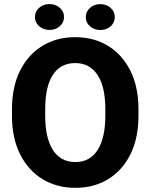

<svg xmlns="http://www.w3.org/2000/svg" viewBox="-20 -901 730 931"><path d="M651.4 -371.1V-339.4Q651.4 -231.4 612.5 -153.1Q573.7 -74.7 504.9 -32.5Q436 9.8 345.7 9.8Q255.4 9.8 186 -32.5Q116.7 -74.7 77.4 -153.1Q38.1 -231.4 38.1 -339.4V-371.1Q38.1 -479.5 77.1 -557.9Q116.2 -636.2 185.3 -678.5Q254.4 -720.7 344.7 -720.7Q435.1 -720.7 504.2 -678.5Q573.2 -636.2 612.3 -557.9Q651.4 -479.5 651.4 -371.1ZM490.7 -339.4V-372.1Q490.7 -481 452.6 -538.1Q414.6 -595.2 344.7 -595.2Q273.4 -595.2 236.3 -538.1Q199.2 -481 199.2 -372.1V-339.4Q199.2 -231.4 236.8 -173.3Q274.4 -115.2 345.7 -115.2Q415.5 -115.2 453.1 -173.3Q490.7 -231.4 490.7 -339.4ZM149.4 -818.4Q149.4 -845.2 169.9 -863.3Q190.4 -881.3 219.7 -881.3Q249.5 -881.3 270 -863.3Q290.5 -845.2 290.5 -818.4Q290.5 -792 270 -773.9Q249.5 -755.9 219.7 -755.9Q190.4 -755.9 169.9 -773.9Q149.4 -792 149.4 -818.4ZM396 -818.4Q396 -844.7 416.5 -862.8Q437 -880.9 466.3 -880.9Q496.1 -880.9 516.4 -862.8Q536.6 -844.7 536.6 -818.4Q536.6 -791.5 516.4 -773.4Q496.1 -755.4 466.3 -755.4Q437 -755.4 416.5 -773.4Q396 -791.5 396 -818.4Z"/></svg>

Font: Vazirmatn UI FD ExtraBold
Style: Regular
Weight: 800
Designer: Saber Rastikerdar
Foundry: Saber Rastikerdar
Version: Version 33.003